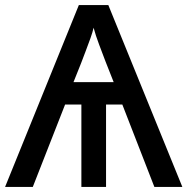

<svg xmlns="http://www.w3.org/2000/svg" viewBox="-20 -735 737 755"><path d="M406 -715 697 0H587L461 -324H397V0H300V-324H236L109 0H0L290 -715ZM348 -626Q345 -611 336 -585.5Q327 -560 316.5 -533Q306 -506 299 -487L269 -412H427L395 -493Q384 -522 370 -559Q356 -596 348 -626Z"/></svg>

Font: Noto Sans Medium
Style: Regular
Weight: 500
Designer: Monotype Design Team
Foundry: Monotype Imaging Inc.
Version: Version 2.007